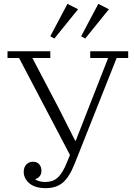

<svg xmlns="http://www.w3.org/2000/svg" viewBox="-20 -964 693 996"><path d="M218 12Q162 12 132.5 -13Q103 -38 103 -73Q103 -96 116.5 -110.5Q130 -125 151 -125Q172 -125 183.5 -111.5Q195 -98 195 -78Q195 -61 186 -50Q177 -39 164 -35V-32Q174 -27 186 -23.5Q198 -20 214 -20Q233 -20 249 -25Q265 -30 278.5 -42Q292 -54 304.5 -74.5Q317 -95 329 -126L343 -160L79 -663H19V-698H241V-663H148L284 -404L370 -234H373L439 -403L541 -663H448V-698H645V-663H585L367 -114Q339 -44 305 -16Q271 12 218 12ZM241 -776 330 -944 385 -916 262 -764ZM401 -776 490 -944 545 -916 422 -764Z"/></svg>

Font: IBM Plex Serif Light
Style: Regular
Weight: 300
Designer: Mike Abbink, Paul van der Laan, Pieter van Rosmalen
Foundry: Bold Monday
Version: Version 3.001